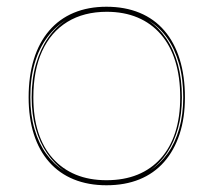

<svg xmlns="http://www.w3.org/2000/svg" viewBox="-20 -535 634 570"><path d="M296 -515Q351 -515 394.5 -497Q438 -479 468 -444Q498 -409 513.5 -359Q529 -309 529 -246Q529 -185 513 -136.5Q497 -88 467 -54Q437 -20 394 -2.5Q351 15 296 15Q242 15 199 -2.5Q156 -20 126 -54Q96 -88 80.5 -136.5Q65 -185 65 -246Q65 -309 80.5 -359Q96 -409 126 -444Q156 -479 199 -497Q242 -515 296 -515ZM297 -500Q229 -500 180 -470Q131 -440 105 -383Q79 -326 79 -246Q79 -188 93.5 -142.5Q108 -97 136.5 -65Q165 -33 205 -16.5Q245 0 296 0Q348 0 388.5 -16.5Q429 -33 457.5 -65Q486 -97 500.5 -142.5Q515 -188 515 -246Q515 -306 500.5 -353Q486 -400 457.5 -433Q429 -466 388.5 -483Q348 -500 297 -500ZM70 -246Q70 -194 82.5 -151.5Q95 -109 117.5 -78Q140 -47 171 -27Q142 -48 120 -79.5Q98 -111 86 -153Q74 -195 74 -246Q74 -301 87 -345.5Q100 -390 123 -423Q146 -456 177 -476Q145 -457 120.5 -424.5Q96 -392 83 -347.5Q70 -303 70 -246ZM524 -246Q524 -302 511.5 -346Q499 -390 476 -422.5Q453 -455 421 -474Q451 -454 473.5 -421Q496 -388 508 -344Q520 -300 520 -246Q520 -196 508.5 -154.5Q497 -113 476 -81.5Q455 -50 426 -29Q456 -49 478 -80Q500 -111 512 -153Q524 -195 524 -246Z"/></svg>

Font: Kalnia Glaze Thin
Style: Regular
Weight: 100
Version: Version 1.110